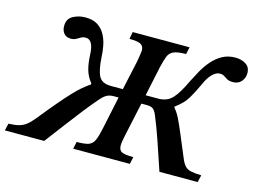

<svg xmlns="http://www.w3.org/2000/svg" viewBox="-137 -826 1309 985"><g transform="rotate(15 518.0 -333.5)"><path d="M164 0H-45L-36 -38Q-2 -39 19.5 -45Q41 -51 57.5 -64Q74 -77 93 -100Q142 -161 176.5 -201.5Q211 -242 235.5 -268Q260 -294 280 -311Q300 -328 321 -342V-348Q298 -376 288.5 -409Q279 -442 277 -490Q274 -567 233 -567Q219 -567 209 -561Q199 -555 187.5 -548.5Q176 -542 160 -542Q135 -542 122.5 -557.5Q110 -573 110 -596Q110 -635 140 -651Q170 -667 205 -667Q246 -667 271 -650.5Q296 -634 310 -608Q324 -582 330 -551Q336 -520 337 -491Q341 -422 357.5 -391.5Q374 -361 422 -361H485L519 -517Q522 -536 524.5 -550.5Q527 -565 528 -577Q528 -600 512 -609.5Q496 -619 451 -619L458 -657H760L752 -619Q707 -619 686 -609.5Q665 -600 656.5 -578Q648 -556 639 -517L606 -361H673Q720 -361 748 -391.5Q776 -422 808 -491Q822 -519 839 -549.5Q856 -580 879.5 -607Q903 -634 933 -650.5Q963 -667 1002 -667Q1034 -667 1057.5 -652Q1081 -637 1081 -605Q1081 -580 1065 -561Q1049 -542 1020 -542Q1000 -542 989 -548.5Q978 -555 969 -561Q960 -567 946 -567Q926 -567 906 -547Q886 -527 870 -490Q848 -442 827.5 -408Q807 -374 765 -344V-338Q782 -319 796 -290.5Q810 -262 829.5 -215.5Q849 -169 880 -95Q890 -72 901.5 -60Q913 -48 933 -43.5Q953 -39 988 -38L979 0H776Q745 -93 723 -157Q701 -221 678 -276Q669 -297 658.5 -305.5Q648 -314 625 -314H596L558 -138Q554 -119 551.5 -104.5Q549 -90 549 -80Q549 -54 566 -46Q583 -38 627 -38L619 0H318L326 -38Q368 -38 388.5 -45Q409 -52 419 -74Q429 -96 438 -139L475 -314H451Q428 -314 413 -306Q398 -298 379 -276Q347 -239 315.5 -199Q284 -159 247.5 -110.5Q211 -62 164 0Z"/></g></svg>

Font: STIX Two Text SemiBold
Style: Italic
Weight: 600
Italic angle: -12°
Designer: Ross Mills, John Hudson & Paul Hanslow, Tiro Typeworks Ltd; with prior portions MicroPress Inc. and Coen Hoffman, Elsevi
Foundry: Tiro Typeworks Ltd
Version: Version 2.13 b171